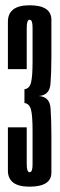

<svg xmlns="http://www.w3.org/2000/svg" viewBox="-20 -699 227 724"><path d="M91 4.9Q9.8 4.9 9.8 -56Q9.8 -116.9 9.8 -218.8H80.8Q80.8 -107.9 80.8 -78.8Q80.8 -49.6 91.8 -49.6Q102.8 -49.6 102.8 -78.2Q102.8 -106.8 102.8 -205.8Q102.8 -263.4 96.8 -285.9Q90.8 -308.5 72.2 -310.4V-362.6Q90.8 -364.5 96.8 -387Q102.8 -409.5 102.8 -467.1Q102.8 -566.4 102.8 -595.5Q102.8 -624.6 91.8 -624.6Q80.8 -624.6 80.8 -594.6Q80.8 -564.5 80.8 -438.4H9.8Q9.8 -554 9.8 -616.6Q9.8 -679.1 91.4 -679.1Q173.8 -679.1 173.8 -624.1Q173.8 -569 173.8 -484Q173.8 -425.2 170.3 -382.4Q166.9 -339.6 126 -337Q167.5 -334.4 170.6 -291Q173.8 -247.6 173.8 -188.9Q173.8 -101.4 173.8 -48.2Q173.8 4.9 91 4.9Z"/></svg>

Font: Anybody UltraCondensed Thin
Style: Regular
Weight: 100
Width: 1
Designer: Tyler Finck
Foundry: Etcetera Type Company
Version: Version 1.110